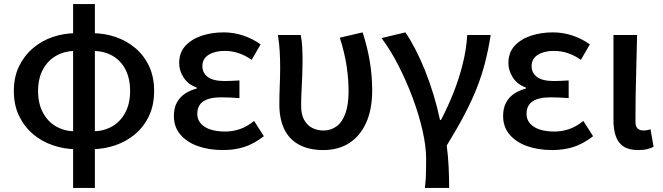

<svg xmlns="http://www.w3.org/2000/svg" viewBox="-20 -723 3254 943"><path d="M352 10Q294 9 239.5 -9.5Q185 -28 142 -64.5Q99 -101 73.5 -154Q48 -207 48 -276Q48 -345 73.5 -397.5Q99 -450 142 -486.5Q185 -523 239.5 -541.5Q294 -560 352 -560L346 -473Q296 -472 255.5 -449Q215 -426 191 -382Q167 -338 167 -276Q167 -214 191 -169.5Q215 -125 255.5 -102Q296 -79 346 -78ZM433 10 439 -78Q490 -79 530.5 -102Q571 -125 595 -169.5Q619 -214 619 -276Q619 -338 596 -382Q573 -426 532.5 -449Q492 -472 439 -473L433 -560Q493 -560 547.5 -541.5Q602 -523 645 -486.5Q688 -450 712.5 -397.5Q737 -345 737 -276Q737 -207 712 -154Q687 -101 644 -64.5Q601 -28 546.5 -9.5Q492 9 433 10ZM339 200V-703H446V200Z M1075 14Q1006 14 951.5 -5.5Q897 -25 865.5 -62.5Q834 -100 834 -153Q834 -192 848.5 -219Q863 -246 888.5 -263Q914 -280 946 -288V-293Q904 -308 882 -342Q860 -376 860 -413Q860 -465 890.5 -498Q921 -531 970.5 -547.5Q1020 -564 1079 -564Q1128 -564 1174.5 -548.5Q1221 -533 1260 -505L1216 -429Q1185 -451 1152 -462Q1119 -473 1083 -473Q1036 -473 1005 -454Q974 -435 974 -398Q974 -365 1000.5 -345Q1027 -325 1084 -325Q1101 -325 1119 -326Q1137 -327 1156 -328V-241Q1132 -243 1110 -244Q1088 -245 1067 -245Q1008 -245 978.5 -225Q949 -205 949 -164Q949 -124 985 -100.5Q1021 -77 1087 -77Q1122 -77 1157 -88.5Q1192 -100 1228 -129L1276 -54Q1225 -15 1177.5 -0.5Q1130 14 1075 14Z M1568 14Q1497 14 1448.5 -12.5Q1400 -39 1376 -89Q1352 -139 1352 -210Q1352 -256 1354 -302Q1356 -348 1356 -394Q1356 -427 1354 -467Q1352 -507 1345 -551H1457Q1463 -522 1464.5 -489.5Q1466 -457 1466 -419Q1466 -391 1464.5 -353.5Q1463 -316 1461 -276.5Q1459 -237 1459 -202Q1459 -160 1474.5 -133Q1490 -106 1515 -94Q1540 -82 1569 -82Q1605 -82 1633 -102.5Q1661 -123 1676.5 -166Q1692 -209 1692 -275Q1692 -334 1682.5 -398Q1673 -462 1649 -538L1761 -564Q1784 -494 1796 -423Q1808 -352 1808 -279Q1808 -186 1778.5 -120.5Q1749 -55 1695.5 -20.5Q1642 14 1568 14Z M2067 200Q2070 175 2071 156Q2072 137 2072.5 114Q2073 91 2073 59Q2073 -4 2055 -83Q2037 -162 2006 -244.5Q1975 -327 1936 -403Q1897 -479 1854 -536L1971 -564Q1994 -531 2019 -483Q2044 -435 2067 -378Q2090 -321 2109 -258.5Q2128 -196 2141 -134H2146Q2180 -199 2207 -267Q2234 -335 2252 -406Q2270 -477 2275 -551H2390Q2379 -481 2363 -418Q2347 -355 2322.5 -292.5Q2298 -230 2261.5 -160.5Q2225 -91 2174 -8Q2181 42 2183.5 97.5Q2186 153 2186 200Z M2692 14Q2623 14 2568.5 -5.5Q2514 -25 2482.5 -62.5Q2451 -100 2451 -153Q2451 -192 2465.5 -219Q2480 -246 2505.5 -263Q2531 -280 2563 -288V-293Q2521 -308 2499 -342Q2477 -376 2477 -413Q2477 -465 2507.5 -498Q2538 -531 2587.5 -547.5Q2637 -564 2696 -564Q2745 -564 2791.5 -548.5Q2838 -533 2877 -505L2833 -429Q2802 -451 2769 -462Q2736 -473 2700 -473Q2653 -473 2622 -454Q2591 -435 2591 -398Q2591 -365 2617.5 -345Q2644 -325 2701 -325Q2718 -325 2736 -326Q2754 -327 2773 -328V-241Q2749 -243 2727 -244Q2705 -245 2684 -245Q2625 -245 2595.5 -225Q2566 -205 2566 -164Q2566 -124 2602 -100.5Q2638 -77 2704 -77Q2739 -77 2774 -88.5Q2809 -100 2845 -129L2893 -54Q2842 -15 2794.5 -0.5Q2747 14 2692 14Z M3114 14Q3069 14 3042.5 -3.5Q3016 -21 3004.5 -54Q2993 -87 2993 -133V-551H3109Q3108 -479 3105.5 -404Q3103 -329 3102 -257.5Q3101 -186 3101 -126Q3101 -102 3111.5 -92Q3122 -82 3142 -82Q3149 -82 3157.5 -83.5Q3166 -85 3175 -88L3190 -2Q3176 5 3158.5 9.5Q3141 14 3114 14Z"/></svg>

Font: Noto Sans KR Medium
Style: Regular
Weight: 500
Designer: Ryoko NISHIZUKA  (kana, bopomofo & ideographs); Paul D. Hunt (Latin, Greek & Cyrillic); Sandoll Communications , Soo-you
Foundry: Adobe
Version: Version 2.004-H2;hotconv 1.0.118;makeotfexe 2.5.65603